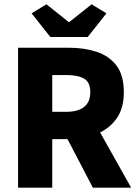

<svg xmlns="http://www.w3.org/2000/svg" viewBox="-20 -873 640 893"><path d="M64 0V-651H301Q370 -651 428 -632.5Q486 -614 521 -569Q556 -524 556 -444Q556 -368 521 -320Q486 -272 428 -249Q370 -226 301 -226H223V0ZM223 -353H289Q343 -353 371.5 -376Q400 -399 400 -444Q400 -490 371.5 -507Q343 -524 289 -524H223ZM272 -268 381 -372 590 0H412ZM214 -701 127 -811 196 -853 299 -771H303L406 -853L475 -811L388 -701Z"/></svg>

Font: Source Code Pro ExtraLight ExtraBold
Style: Regular
Weight: 800
Monospace: yes
Version: Version 1.018;hotconv 1.0.116;makeotfexe 2.5.65601